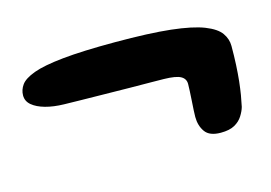

<svg xmlns="http://www.w3.org/2000/svg" viewBox="-48 -454 582 412"><g transform="rotate(-15 243.0 -248.0)"><path d="M399.5 -124.5Q374.5 -124.5 364.8 -138.2Q355 -152 355 -171.5Q355 -176.5 355.5 -186.2Q356 -196 356.8 -207.2Q357.5 -218.5 358 -228.2Q358.5 -238 358.5 -244Q358.5 -255.5 348.2 -261.2Q338 -267 311 -267.5Q305.5 -267.5 285 -267.8Q264.5 -268 236.5 -268.2Q208.5 -268.5 179 -269Q149.5 -269.5 125.8 -269.8Q102 -270 90 -270.5Q67 -271 49 -276Q31 -281 20.5 -289.8Q10 -298.5 10 -311.5Q10 -324 17.8 -334.8Q25.5 -345.5 47.8 -353.8Q70 -362 113.8 -366.5Q157.5 -371 230 -371Q306 -371 353.2 -365.8Q400.5 -360.5 425.8 -350.5Q451 -340.5 460.2 -327.2Q469.5 -314 469.5 -298.5Q469.5 -276 468.5 -256.8Q467.5 -237.5 465.8 -221.2Q464 -205 461.8 -191.5Q459.5 -178 457 -166.5Q454.5 -157.5 448.2 -147.5Q442 -137.5 430.5 -131Q419 -124.5 399.5 -124.5Z"/></g></svg>

Font: Gluten Medium
Style: Regular
Weight: 500
Designer: Tyler Finck
Foundry: Etcetera Type Company
Version: Version 1.300